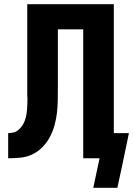

<svg xmlns="http://www.w3.org/2000/svg" viewBox="-20 -755 640 916"><path d="M425 141 455 0H377V-615H256V-334Q256 -304 255.5 -274.5Q255 -245 251.5 -215.5Q248 -186 240 -157Q232 -128 218 -101.5Q204 -75 183 -53.5Q162 -32 135.5 -19Q109 -6 79 -3Q49 0 19 0V-120Q33 -120 46 -123.5Q59 -127 69 -136Q79 -145 86.5 -156Q94 -167 98.5 -180Q103 -193 105.5 -206Q108 -219 109 -232.5Q110 -246 110.5 -259.5Q111 -273 111 -286Q111 -289 110.5 -292Q110 -295 110 -298V-299Q110 -308 110 -317Q110 -326 110 -335V-735H523V-120H595L568 11L540 141Z"/></svg>

Font: Iosevka Curly Heavy Extended
Style: Regular
Weight: 900
Width: 7
Monospace: yes
Designer: Belleve Invis
Foundry: Belleve Invis
Version: Version 11.1.0; ttfautohint (v1.8.3)